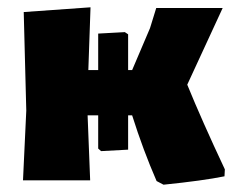

<svg xmlns="http://www.w3.org/2000/svg" viewBox="-20 -494 644 526"><path d="M596 -30 595 -11Q536 1 428 12L409 2Q372 -83 342 -178H331V-84L257 -80L249 -87V-178H220L227 0H43L52 -191L45 -461L228 -474L222 -302H249V-402L322 -406L331 -400V-302H342L391 -417L408 -472H590L493 -262Q533 -164 596 -30Z"/></svg>

Font: Luna Sans Black
Style: Regular
Weight: 900
Designer: Juan Pablo del Peral
Foundry: Huerta Tipografica
Version: Version 2.001; ttfautohint (v1.5)